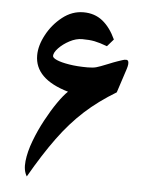

<svg xmlns="http://www.w3.org/2000/svg" viewBox="-45 -581 483 621"><g transform="rotate(5 197.0 -270.5)"><path d="M286.4 -440 306.9 -463.5Q289.3 -501.7 263.7 -522.2Q238 -542.7 201.7 -542.7Q164.6 -542.7 133.3 -518Q101.9 -493.2 83.1 -458Q64.2 -422.8 64.2 -390.9Q64.2 -314.3 173.8 -282.4Q160.2 -269.9 141.7 -243.3Q123.2 -216.7 104.9 -182.6Q86.5 -148.5 73.2 -113.1Q59.8 -77.7 56.5 -47.1Q53.2 -16.5 64.9 2.2Q107.8 -72.6 147 -126.1Q186.3 -179.7 230.1 -219.7Q273.9 -259.6 331.1 -294.1L356.4 -371.5Q362.3 -389.4 359.2 -397.3Q356.1 -405.2 338.8 -399Q335.5 -397.9 324.5 -394.2Q313.5 -390.5 294.1 -382.5Q268.8 -372.2 258.2 -369.3Q247.5 -366.3 229.9 -366.3Q195.8 -366.3 170 -370.6Q144.1 -374.8 129.8 -381Q115.5 -387.2 115.5 -393.5Q115.5 -404.5 129.4 -419.1Q143.4 -433.8 164.1 -444.8Q184.8 -455.8 205 -455.8Q228.5 -455.8 245.1 -452.5Q261.8 -449.2 286.4 -440Z"/></g></svg>

Font: Parastoo
Style: Regular
Weight: 400
Foundry: Saber Rastikerdar (saber.rastikerdar@gmail.com)
Version: Version 3.000